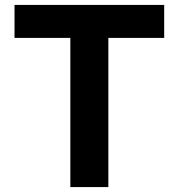

<svg xmlns="http://www.w3.org/2000/svg" viewBox="-20 -760 726 780"><path d="M647 -606H39V-740H647ZM420.2 0H265.8V-740H420.2Z"/></svg>

Font: Be Vietnam Pro Variable Thin
Style: Regular
Weight: 100
Designer: Lam Bao, Tony Le, Vietanh Nguyen
Foundry: Yellow Type Foundry
Version: Version 1.002